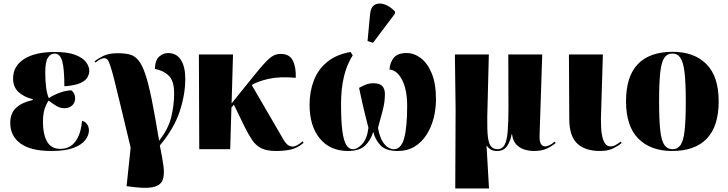

<svg xmlns="http://www.w3.org/2000/svg" viewBox="-20 -844 4119 1086"><path d="M270 10Q155 10 96.5 -32Q38 -74 38 -149Q38 -205 72.5 -235.5Q107 -266 165 -278V-283Q113 -296 83.5 -324.5Q54 -353 54 -400Q54 -470 116 -510Q178 -550 290 -550Q365 -550 407.5 -533Q450 -516 467.5 -491.5Q485 -467 485 -443Q485 -424 473.5 -405Q462 -386 431.5 -373Q401 -360 344 -356Q344 -458 331.5 -499.5Q319 -541 289 -541Q265 -541 250.5 -517Q236 -493 236 -435Q236 -335 256 -289Q285 -308 320.5 -320.5Q356 -333 384 -333Q405 -316 405 -287Q405 -264 388.5 -248Q372 -232 344 -232Q320 -232 298.5 -245Q277 -258 255 -275Q241 -255 232 -226.5Q223 -198 223 -152Q223 -86 246 -44Q269 -2 321 -2Q376 -2 407 -44.5Q438 -87 444 -161Q464 -155 473.5 -140Q483 -125 483 -107Q483 -79 462.5 -52Q442 -25 395.5 -7.5Q349 10 270 10Z M745 215 696 209 719 -9Q685 -150 663 -242.5Q641 -335 627 -390Q613 -445 604 -472Q595 -499 587.5 -507Q580 -515 570 -515Q562 -515 550 -510Q538 -505 520 -490L515 -497Q533 -512 564 -527.5Q595 -543 646 -543Q685 -543 713 -536Q741 -529 762.5 -503.5Q784 -478 802 -424.5Q820 -371 838.5 -279.5Q857 -188 880 -48Q932 -114 948.5 -181.5Q965 -249 965 -316Q965 -387 934 -416.5Q903 -446 856 -454Q858 -505 881 -524.5Q904 -544 931 -544Q978 -544 1003 -505.5Q1028 -467 1028 -398Q1028 -310 996.5 -214Q965 -118 884 -21Q898 46 904.5 94.5Q911 143 900.5 172.5Q890 202 853.5 212.5Q817 223 745 215Z M1107 0 1105 -536H1298L1290 -259L1414 -413Q1455 -464 1480.5 -491Q1506 -518 1525 -528.5Q1544 -539 1568 -539Q1618 -539 1636.5 -501Q1655 -463 1653 -404Q1562 -412 1499.5 -398Q1437 -384 1404 -363L1586 -50Q1607 -15 1635 -15Q1658 -15 1692 -45L1697 -36Q1660 -5 1622.5 2.5Q1585 10 1541 10Q1488 10 1457 -6Q1426 -22 1405.5 -53Q1385 -84 1363 -128L1303 -252L1289 -236L1282 0Z M1949 10Q1847 10 1789 -60.5Q1731 -131 1731 -252Q1731 -326 1755 -388.5Q1779 -451 1830.5 -493.5Q1882 -536 1963 -550L1975 -531Q1941 -478 1925 -409Q1909 -340 1909 -256Q1909 -159 1916.5 -103Q1924 -47 1939 -23.5Q1954 0 1976 0Q2001 0 2028.5 -29Q2056 -58 2064 -121Q2041 -210 2029.5 -261.5Q2018 -313 2011 -347Q2031 -358 2049.5 -365.5Q2068 -373 2093 -373Q2128 -373 2142.5 -357Q2157 -341 2157 -313Q2157 -290 2154.5 -269Q2152 -248 2143.5 -215Q2135 -182 2118 -121Q2127 -72 2142.5 -46Q2158 -20 2175.5 -10Q2193 0 2207 0Q2249 0 2266 -62Q2283 -124 2283 -245Q2283 -337 2254.5 -392Q2226 -447 2183 -451Q2186 -492 2208 -518Q2230 -544 2280 -544Q2322 -544 2360 -515.5Q2398 -487 2422 -429Q2446 -371 2446 -282Q2446 -227 2432.5 -175Q2419 -123 2392 -81Q2365 -39 2324.5 -14.5Q2284 10 2230 10Q2163 10 2133 -21Q2103 -52 2091 -98Q2077 -51 2045 -20.5Q2013 10 1949 10ZM2090 -602 2059 -612 2073 -762Q2077 -805 2100.5 -817.5Q2124 -830 2155.5 -819Q2187 -808 2214 -779V-767Z M2555 222 2557 -225 2553 -536H2745L2736 -180Q2735 -106 2740 -67.5Q2745 -29 2758.5 -14.5Q2772 0 2795 0Q2820 0 2833.5 -23.5Q2847 -47 2851.5 -99.5Q2856 -152 2856 -240L2855 -536H3047L3032 -80Q3031 -41 3040.5 -28.5Q3050 -16 3063 -16Q3072 -16 3085.5 -21.5Q3099 -27 3118 -43L3123 -35Q3103 -18 3074 -4Q3045 10 2999 10Q2975 10 2948.5 2.5Q2922 -5 2901.5 -25.5Q2881 -46 2876 -85H2874Q2868 -48 2849 -19Q2830 10 2792 10Q2771 10 2758 3Q2745 -4 2734 -19H2732L2746 222Z M3374 10Q3290 10 3245.5 -31.5Q3201 -73 3200 -167L3198 -536H3390L3379 -173Q3379 -150 3380 -123Q3381 -96 3386.5 -71.5Q3392 -47 3403 -31.5Q3414 -16 3433 -16Q3449 -16 3463.5 -24.5Q3478 -33 3491 -43L3496 -35Q3479 -20 3449 -5Q3419 10 3374 10Z M3782 10Q3660 10 3590.5 -60Q3521 -130 3521 -271Q3521 -412 3588 -481.5Q3655 -551 3785 -551Q3906 -551 3975.5 -481.5Q4045 -412 4045 -271Q4045 -130 3978 -60Q3911 10 3782 10ZM3784 0Q3813 0 3829.5 -24Q3846 -48 3852.5 -107Q3859 -166 3859 -271Q3859 -375 3852 -434Q3845 -493 3828.5 -517Q3812 -541 3783 -541Q3754 -541 3737.5 -517Q3721 -493 3714.5 -434Q3708 -375 3708 -271Q3708 -166 3714.5 -107Q3721 -48 3738 -24Q3755 0 3784 0Z"/></svg>

Font: Noto Serif Display SemiCondensed Black
Style: Regular
Weight: 900
Width: 4
Designer: Monotype Design Team
Foundry: Monotype Imaging Inc.
Version: Version 2.009